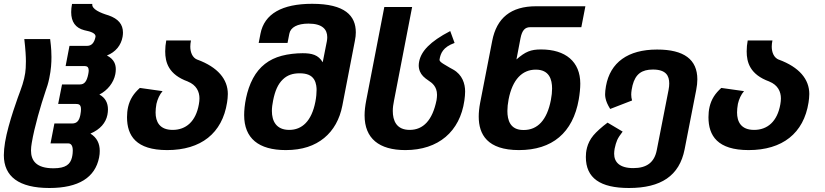

<svg xmlns="http://www.w3.org/2000/svg" viewBox="-35 -777 4269 994"><path d="M220.7 196.3C372.6 196.3 457.5 141.6 478 38.6C480.5 26.9 481.4 14.6 481.4 4.4C481.4 -34.2 466.8 -64.5 433.1 -85.4C483.9 -106.9 512.7 -141.1 521 -182.1C522.9 -191.9 523.9 -201.7 523.9 -210.4C523.9 -244.1 510.3 -271 479.5 -287.6C521.5 -308.6 553.7 -349.1 562 -393.1C563.5 -401.4 564.5 -409.2 564.5 -418C564.5 -441.4 557.6 -469.7 518.6 -489.7C563.5 -507.3 591.8 -542.5 599.6 -586.4C601.1 -594.2 601.6 -602.5 601.6 -608.4C601.6 -650.9 577.6 -679.7 527.3 -697.3C505.9 -703.6 483.4 -711.9 467.3 -721.7C451.2 -731.4 440.4 -743.2 442.9 -756.8H337.9C335 -741.7 333.5 -727.5 333.5 -714.4C333.5 -663.6 356 -632.3 401.4 -620.6C439.9 -613.3 459.5 -603 459.5 -589.4V-586.4C453.1 -555.2 439 -539.6 416 -539.6H324.7L304.7 -435.1H396C407.2 -435.1 415.5 -434.6 419.9 -428.7C422.4 -425.3 424.3 -419.9 424.3 -412.1C424.3 -406.7 423.3 -400.9 421.9 -393.1C414.1 -354 401.4 -339.8 377.9 -339.8H286.1L266.1 -238.8H357.9C363.3 -238.8 368.2 -238.3 372.6 -236.8C380.4 -233.9 384.3 -225.6 384.3 -211.4C384.3 -204.6 383.3 -193.8 380.9 -181.6C375 -152.8 363.8 -137.7 337.9 -137.7H246.6L226.6 -34.7H317.9C333 -34.7 341.8 -22.9 341.8 2.4C341.8 8.3 341.3 23.4 337.4 38.6C328.6 73.2 306.2 94.2 241.7 94.2C152.3 94.2 125.5 54.2 125.5 2C125.5 -10.3 127 -22.9 129.4 -37.1C143.1 -119.6 176.8 -234.4 200.7 -304.7C209 -329.1 213.9 -341.8 220.2 -372.6C229.5 -416.5 231.4 -452.1 231.4 -481.9C231.4 -497.1 231 -526.4 224.6 -574.7H90.8C97.2 -519.5 99.1 -482.9 99.1 -460C99.1 -448.2 98.6 -439 98.1 -424.8C96.7 -392.6 87.4 -352.5 70.3 -307.1C62 -285.2 7.8 -140.6 -8.8 -41C-12.7 -17.6 -15.1 6.8 -15.1 26.4C-15.1 136.7 62.5 196.3 220.7 196.3Z M830.6 0C1005.4 0 1115.7 -86.9 1140.6 -246.6C1142.6 -259.3 1144.5 -275.9 1144.5 -290.5C1144.5 -366.7 1092.8 -429.2 986.8 -468.3L987.3 -467.8C960.4 -478 950.2 -507.3 950.2 -535.6C950.2 -544.4 951.2 -555.7 953.6 -567.4H825.7C822.3 -548.3 820.3 -530.8 820.3 -511.2C820.3 -454.1 837.4 -391.1 937.5 -355H937C982.4 -336.9 997.6 -301.8 997.6 -267.6C997.6 -258.8 996.6 -248 994.6 -237.3C979 -147.9 927.7 -104.5 858.9 -104.5C790.5 -104.5 770.5 -147.5 770.5 -194.8C770.5 -207.5 772 -223.1 774.9 -239.3C780.3 -263.2 791.5 -288.1 806.6 -305.2L689 -321.8C673.8 -308.1 660.2 -293 650.4 -277.3C628.9 -243.2 622.6 -205.6 622.6 -170.4C622.6 -74.2 669.4 0 830.6 0Z M1444.8 0C1530.3 0 1594.2 -22.5 1643.1 -62.5C1691.9 -102.5 1723.6 -159.7 1737.3 -230L1802.2 -565.4C1805.7 -582.5 1807.1 -595.7 1807.1 -609.4C1807.1 -694.8 1752 -757.3 1581.1 -757.3C1425.3 -757.3 1333.5 -705.6 1313.5 -602.5L1304.2 -554.7H1453.6L1462.9 -602.5C1469.2 -635.7 1504.9 -654.8 1562 -654.8C1634.3 -654.8 1659.2 -624.5 1659.2 -584.5C1659.2 -578.6 1658.7 -571.8 1657.2 -563.5L1635.7 -454.6C1613.3 -493.2 1579.1 -501.5 1531.7 -501.5C1497.1 -501.5 1457 -497.1 1423.8 -488.3C1356.9 -470.7 1307.6 -432.1 1274.9 -371.6C1240.2 -307.1 1229 -228 1229 -181.2C1229 -61 1303.7 0 1444.8 0ZM1462.4 -104.5C1395 -104.5 1372.6 -150.4 1372.6 -202.6C1372.6 -219.7 1375 -237.3 1378.9 -256.8C1388.7 -305.7 1403.3 -341.3 1429.7 -366.2C1453.1 -388.7 1481.4 -397.5 1516.1 -397.5C1553.2 -397.5 1577.1 -387.7 1590.8 -366.2C1603.5 -346.2 1604 -320.3 1604 -311.5C1604 -296.4 1602.5 -274.4 1597.7 -250C1578.1 -149.9 1528.8 -104.5 1462.4 -104.5Z M2063.5 0C2234.9 0 2346.2 -96.2 2369.1 -256.3C2371.6 -273.4 2373 -290.5 2373 -303.2C2373 -343.3 2358.9 -390.1 2311 -417C2306.6 -419.4 2285.2 -430.7 2261.2 -445.8C2249 -453.6 2238.8 -460.4 2240.7 -469.7C2243.2 -484.9 2247.6 -501 2258.8 -515.6C2270 -530.3 2287.6 -543.5 2318.4 -554.7L2295.9 -616.2C2189.5 -561 2146 -511.2 2135.3 -460C2133.8 -452.6 2132.8 -445.8 2132.8 -438.5C2132.8 -427.7 2134.8 -417 2139.2 -406.7C2147 -388.7 2159.2 -376 2185.5 -358.4C2199.7 -349.1 2227.5 -330.1 2227.5 -286.1C2227.5 -277.8 2226.6 -268.6 2225.1 -258.8C2204.1 -154.3 2156.2 -104.5 2085.9 -104.5C2017.1 -104.5 1998.5 -152.8 1998.5 -202.6C1998.5 -220.7 2001 -236.8 2004.9 -256.3L2098.6 -740.7H1954.6L1860.8 -256.3C1855.5 -228.5 1852.5 -203.6 1852.5 -179.7C1852.5 -60.1 1927.7 0 2063.5 0Z M2651.9 0C2823.2 0 2931.2 -88.9 2961.4 -262.7C2966.3 -291 2969.2 -321.3 2969.2 -343.8C2969.2 -458 2892.6 -521 2766.1 -521C2712.9 -521 2685.1 -509.8 2638.7 -469.2L2659.7 -579.1C2668 -621.6 2684.1 -636.2 2710 -636.2H2974.6L2995.6 -744.6H2740.2C2609.4 -744.6 2536.1 -683.6 2513.2 -565.4L2450.7 -244.6C2445.8 -218.8 2443.4 -195.3 2443.4 -173.3C2443.4 -81.1 2487.8 0 2651.9 0ZM2674.3 -104C2606 -104 2591.8 -155.3 2591.8 -202.6C2591.8 -220.2 2593.8 -240.2 2598.1 -262.7C2618.2 -365.7 2668.5 -416.5 2738.8 -416.5C2808.6 -416.5 2823.2 -365.7 2823.2 -318.4C2823.2 -301.3 2821.3 -281.2 2816.9 -258.8C2796.9 -155.3 2748 -104 2676.8 -104H2675.3Z M3221.2 196.3C3386.7 196.3 3482.4 133.3 3509.3 -3.9L3569.3 -311C3573.2 -331.1 3575.2 -349.1 3575.2 -366.2C3575.2 -469.2 3505.9 -520.5 3367.7 -520.5H3366.2C3216.3 -520.5 3124 -454.1 3102.1 -331.1C3099.1 -314.5 3097.7 -298.3 3097.7 -289.1C3097.7 -283.7 3098.1 -276.4 3099.6 -269.5C3103 -252 3110.4 -234.9 3124 -212.9L3237.3 -256.8C3234.4 -266.6 3232.9 -277.3 3232.9 -287.1C3232.9 -288.1 3232.9 -292 3233.4 -298.3C3233.9 -303.7 3235.4 -317.9 3239.7 -335C3254.9 -394 3287.6 -417 3345.2 -417C3413.1 -417 3429.7 -384.8 3429.7 -344.7C3429.7 -335.4 3428.7 -324.2 3426.3 -312L3365.2 0C3353 63.5 3313.5 93.3 3243.7 93.3C3172.4 93.3 3144.5 62 3144.5 19C3144.5 10.7 3145.5 2 3147 -7.3C3150.9 -25.4 3154.8 -39.6 3160.2 -51.8C3166 -64.9 3174.8 -77.6 3188.5 -95.7L3110.4 -142.1C3080.6 -120.1 3052.2 -94.2 3037.1 -76.2C3001.5 -33.7 2998 12.2 2998 35.6C2998 145 3072.3 196.3 3221.2 196.3Z M3840.8 0C4015.6 0 4126 -86.9 4150.9 -246.6C4152.8 -259.3 4154.8 -275.9 4154.8 -290.5C4154.8 -366.7 4103 -429.2 3997.1 -468.3L3997.6 -467.8C3970.7 -478 3960.4 -507.3 3960.4 -535.6C3960.4 -544.4 3961.4 -555.7 3963.9 -567.4H3835.9C3832.5 -548.3 3830.6 -530.8 3830.6 -511.2C3830.6 -454.1 3847.7 -391.1 3947.8 -355H3947.3C3992.7 -336.9 4007.8 -301.8 4007.8 -267.6C4007.8 -258.8 4006.8 -248 4004.9 -237.3C3989.3 -147.9 3938 -104.5 3869.1 -104.5C3800.8 -104.5 3780.8 -147.5 3780.8 -194.8C3780.8 -207.5 3782.2 -223.1 3785.2 -239.3C3790.5 -263.2 3801.8 -288.1 3816.9 -305.2L3699.2 -321.8C3684.1 -308.1 3670.4 -293 3660.6 -277.3C3639.2 -243.2 3632.8 -205.6 3632.8 -170.4C3632.8 -74.2 3679.7 0 3840.8 0Z"/></svg>

Font: Hack
Style: Bold Oblique
Weight: 700
Italic angle: -12°
Monospace: yes
Designer: Christopher Simpkins
Foundry: Christopher Simpkins
Version: Version 2.010